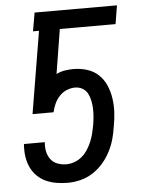

<svg xmlns="http://www.w3.org/2000/svg" viewBox="-53 -777 606 827"><g transform="rotate(-5 250.0 -363.5)"><path d="M207 8Q182 8 158 4Q134 0 113 -9.5Q92 -19 75.5 -35Q59 -51 49 -71.5Q39 -92 35 -115.5Q31 -139 32 -164L33 -175H123V-173Q121 -153 125 -134Q129 -115 140 -100.5Q151 -86 169 -79Q187 -72 207 -72Q225 -72 243 -78.5Q261 -85 275.5 -97.5Q290 -110 300.5 -126.5Q311 -143 318 -160Q325 -177 329.5 -195Q334 -213 337 -230Q340 -248 341.5 -265.5Q343 -283 342.5 -300.5Q342 -318 338.5 -335Q335 -352 327.5 -366.5Q320 -381 305.5 -389.5Q291 -398 273 -398Q255 -398 237 -390.5Q219 -383 205.5 -368.5Q192 -354 184 -336.5Q176 -319 172 -300H81L140 -655H114L128 -735H484L471 -655H230L199 -463Q217 -472 236 -475Q255 -478 273 -478Q304 -478 332.5 -469Q361 -460 381.5 -440.5Q402 -421 413.5 -394.5Q425 -368 429.5 -338.5Q434 -309 432.5 -278.5Q431 -248 425 -217Q421 -189 413.5 -162Q406 -135 392.5 -109Q379 -83 359.5 -60.5Q340 -38 315 -22Q290 -6 262 1Q234 8 207 8Z"/></g></svg>

Font: Iosevka SS04 Medium Oblique
Style: Regular
Weight: 500
Italic angle: -9°
Monospace: yes
Designer: Belleve Invis
Foundry: Belleve Invis
Version: Version 19.0.0; ttfautohint (v1.8.4)